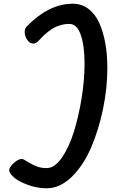

<svg xmlns="http://www.w3.org/2000/svg" viewBox="-20 -864 665 1040"><path d="M374 -843.8Q421.9 -843.8 458.5 -816.4Q495.1 -789.1 517.1 -740.7Q539.1 -692.4 550.3 -630.4Q561.5 -568.4 561.5 -495.1Q561.5 -385.7 537.6 -271.5Q513.7 -157.2 472.2 -61.8Q430.7 33.7 367.7 94.7Q304.7 155.8 233.4 155.8Q168.9 155.8 105.5 127Q42 98.1 30.3 62.5Q30.3 61.5 30 60.5Q29.8 59.6 29.8 58.6Q29.8 41.5 54.4 19.3Q79.1 -2.9 98.1 -2.9Q104.5 -2.9 108.4 0Q114.7 2.9 137.9 17.1Q161.1 31.2 183.1 38.8Q205.1 46.4 233.4 46.4Q275.4 46.4 314.5 -9.3Q353.5 -64.9 379.9 -149.4Q406.2 -233.9 422.1 -332.5Q438 -431.2 438 -518.6Q438 -615.7 417.5 -675Q397 -734.4 356 -734.4Q339.4 -734.4 325.4 -731.9Q311.5 -729.5 289.3 -721.2Q267.1 -712.9 241 -692.4Q214.8 -671.9 186.5 -640.6Q175.3 -627.9 159.7 -627.9Q141.1 -627.9 127.4 -648.2Q113.8 -668.5 113.8 -690.9Q113.8 -708.5 123.5 -719.2Q244.1 -843.8 374 -843.8Z"/></svg>

Font: iCiel Pacifico
Style: Regular
Weight: 400
Designer: Vernon Adams
Foundry: Vernon Adams
Version: Version 1.00 September 26, 2014, initial release